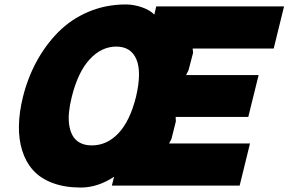

<svg xmlns="http://www.w3.org/2000/svg" viewBox="-20 -840 1307 870"><path d="M596.2 -400.9Q622.6 -513.2 598.1 -571Q573.7 -628.9 506.8 -628.9Q439.5 -628.9 386.2 -571Q333 -513.2 305.2 -400.9Q286.6 -326.7 293 -277.8Q299.3 -229 325.4 -205.1Q351.6 -181.2 396 -181.2Q464.8 -181.2 516.8 -236.3Q568.8 -291.5 596.2 -400.9ZM1112.8 -189.9 1065.9 1H486.8L497.1 -39.1Q422.9 9.8 346.2 9.8Q272.9 9.8 218 -11Q163.1 -31.7 129.9 -68.8Q96.7 -106 80.6 -157.7Q64.5 -209.5 65.7 -270.5Q66.9 -331.5 84 -400.9Q105.5 -487.3 146 -561.8Q186.5 -636.2 244.1 -694.6Q301.8 -752.9 380.6 -786.4Q459.5 -819.8 549.8 -819.8Q585.9 -819.8 622.8 -807.1Q659.7 -794.4 679.2 -773.9L688 -811H1267.1L1220.2 -620.1H853L855 -601.1L834 -521L823.2 -500H1151.9L1105 -310.1H775.9L776.9 -290L756.8 -210L746.1 -189.9Z"/></svg>

Font: Sinkin Sans 900 X Black Italic
Style: Regular
Weight: 950
Italic angle: -112°
Designer: Keith Bates
Foundry: K-Type
Version: Sinkin Sans (version 1.0)  by Keith Bates   •   © 2014   www